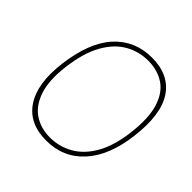

<svg xmlns="http://www.w3.org/2000/svg" viewBox="-186 -868 1035 1035"><g transform="rotate(45 332.0 -350.0)"><path d="M79 -343Q102 -527 185.5 -618.5Q269 -710 399 -710Q530 -710 591 -618.5Q652 -527 629 -343Q608 -174 524.5 -82Q441 10 311 10Q180 10 119 -82Q58 -174 79 -343ZM314 -16Q384 -16 445 -50.5Q506 -85 547.5 -157.5Q589 -230 603 -343Q618 -466 594.5 -541Q571 -616 518.5 -650Q466 -684 396 -684Q326 -684 265.5 -650Q205 -616 162.5 -541Q120 -466 105 -343Q91 -230 115.5 -157.5Q140 -85 192 -50.5Q244 -16 314 -16Z"/></g></svg>

Font: Haskoy Thin
Style: Italic
Weight: 100
Designer: Ertekin Erdin
Foundry: Ertekin Erdin
Version: Version 2.000; ttfautohint (v1.8.4.7-5d5b)